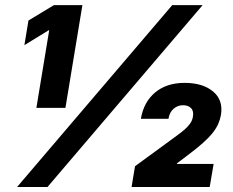

<svg xmlns="http://www.w3.org/2000/svg" viewBox="-20 -748 932 768"><path d="M309.6 -727.5 241.7 -316.4H125.5L176.8 -627H174.8L77.6 -567.4L93.8 -666L195.8 -727.5ZM48.3 0 668.9 -727.5H790.5L169.9 0ZM506.3 0 520 -83 691.4 -208.5Q706.1 -219.2 718.5 -230Q731 -240.7 740 -253.2Q749 -265.6 751.5 -280.3Q755.9 -303.2 744.4 -315.2Q732.9 -327.1 712.4 -327.1Q690.9 -327.1 674.6 -313.2Q658.2 -299.3 653.8 -272.9H543.5Q554.7 -339.8 600.6 -378.2Q646.5 -416.5 718.3 -416.5Q791 -416.5 832.3 -382.1Q873.5 -347.7 863.8 -288.1Q860.4 -269.5 852.8 -252.2Q845.2 -234.9 830.3 -216.1Q815.4 -197.3 791 -175.5Q766.6 -153.8 730 -126.5L688 -94.7L687.5 -92.3H834.5L818.8 0Z"/></svg>

Font: Inter 24pt Black
Style: Italic
Weight: 900
Italic angle: -9.3988°
Designer: Rasmus Andersson
Foundry: rsms
Version: Version 4.001;git-66647c0bb